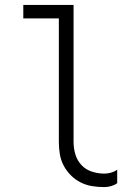

<svg xmlns="http://www.w3.org/2000/svg" viewBox="-20 -755 540 783"><path d="M405 8Q380 8 355.5 4Q331 0 309 -11Q287 -22 269 -40Q251 -58 239.5 -80Q228 -102 224 -126.5Q220 -151 220 -176V-680H75V-735H280V-176Q280 -150 287.5 -125Q295 -100 312.5 -81.5Q330 -63 355 -55Q380 -47 405 -47Q419 -47 433 -51Q447 -55 458 -63V-8Q447 0 433 4Q419 8 405 8Z"/></svg>

Font: Iosevka Fixed Light
Style: Regular
Weight: 300
Monospace: yes
Designer: Belleve Invis
Foundry: Belleve Invis
Version: Version 32.3.0